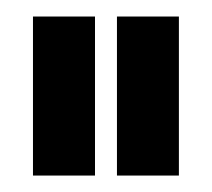

<svg xmlns="http://www.w3.org/2000/svg" viewBox="-20 -680 254 230"><path d="M19.5 -660.2V-469.7H93.8V-660.2ZM120.1 -660.2V-469.7H194.3V-660.2Z"/></svg>

Font: Geo
Style: Regular
Weight: 500
Version: Version 001.2